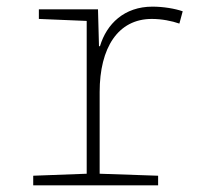

<svg xmlns="http://www.w3.org/2000/svg" viewBox="-20 -558 603 578"><path d="M80 0H456V-29L280 -35V-281C280 -414 335 -501 437 -501C467 -501 497 -495 520 -487L530 -524C507 -532 472 -538 439 -538C354 -538 301 -486 281 -419H278L275 -530H97V-501L241 -495V-35L80 -29Z"/></svg>

Font: Noto Sans Mono SemiCondensed ExtraLight
Style: Regular
Weight: 200
Width: 4
Designer: Monotype Design Team
Foundry: Monotype Imaging Inc.
Version: Version 2.014